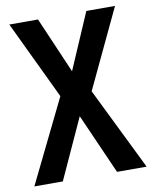

<svg xmlns="http://www.w3.org/2000/svg" viewBox="-81 -775 666 837"><g transform="rotate(-10 251.5 -357.0)"><path d="M500 0 321 -365 486 -714H359L252 -466L145 -714H18L183 -368L3 0H129L251 -267L369 0Z"/></g></svg>

Font: Noto Sans Arabic Cond SemBd
Style: Regular
Weight: 600
Width: 3
Designer: Monotype Design Team, Nadine Chahine, Nizar Qandah and Khaled Hosny
Foundry: Monotype Imaging Inc.
Version: Version 2.012